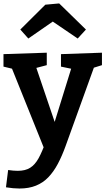

<svg xmlns="http://www.w3.org/2000/svg" viewBox="-26 -841 606 1103"><path d="M8.3 235 20.7 135.7Q36.7 138 50.5 139.2Q64.3 140.3 76 140.3Q119.7 140.3 147.3 122.8Q175 105.3 195.3 68.7Q215.7 32 236.3 -26L231 21L39 -456.3L52 -444.3L-6 -458.3V-530L242.7 -538.3V-466.7L172.7 -448.3L179.7 -460.3L306.7 -85.7L273.3 -93L386.3 -457.7L393.3 -444L324.3 -458.3V-530L559.7 -538.3V-466.7L496.7 -447L515.7 -459L350.7 -1.7Q330 55.7 306 100.7Q282 145.7 251.7 177.3Q221.3 209 180.5 225.5Q139.7 242 85.7 242Q51.3 242 8.3 235ZM136.7 -619.7 90.7 -671.3 234.3 -814 314 -821.3 467.7 -671.3 420.3 -619.7 227.3 -751 324.3 -749.7Z"/></svg>

Font: Bitter Thin
Style: Regular
Weight: 100
Designer: Sol Matas, and Bitter project Authors
Foundry: Sol Matas
Version: Version 2.002